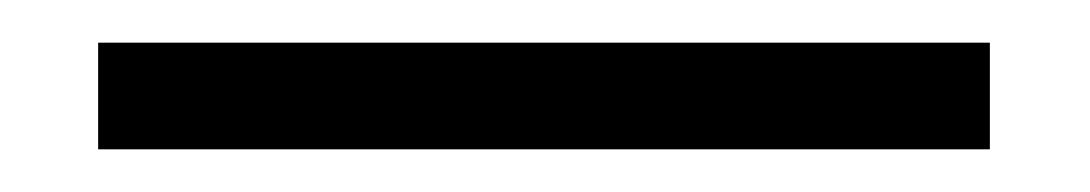

<svg xmlns="http://www.w3.org/2000/svg" viewBox="-20 51 511 90"><path d="M26 71H444V121H26Z"/></svg>

Font: Fira Sans Condensed Light
Style: Regular
Weight: 300
Width: 3
Designer: bBox Type GmbH & Carrois Corporate GbR & Edenspiekermann AG
Foundry: bBox Type GmbH & Carrois Corporate GbR & Edenspiekermann AG
Version: Version 4.301